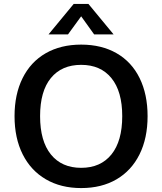

<svg xmlns="http://www.w3.org/2000/svg" viewBox="-20 -948 826 977"><path d="M54 -357Q54 -468 95 -550.5Q136 -633 212.5 -677Q289 -721 393 -721Q497 -721 573.5 -677Q650 -633 690.5 -550.5Q731 -468 731 -357Q731 -245 690 -162.5Q649 -80 573 -35.5Q497 9 393 9Q290 9 213.5 -35.5Q137 -80 95.5 -162.5Q54 -245 54 -357ZM602 -357Q602 -483 547 -550.5Q492 -618 393 -618Q294 -618 239 -551Q184 -484 184 -357Q184 -230 239 -162Q294 -94 393 -94Q492 -94 547 -162Q602 -230 602 -357ZM227 -773 355 -928H430L558 -773H459L393 -865L326 -773Z"/></svg>

Font: Muli
Style: Bold
Weight: 700
Designer: Vernon Adams
Foundry: Vernon Adams
Version: Version 2.001